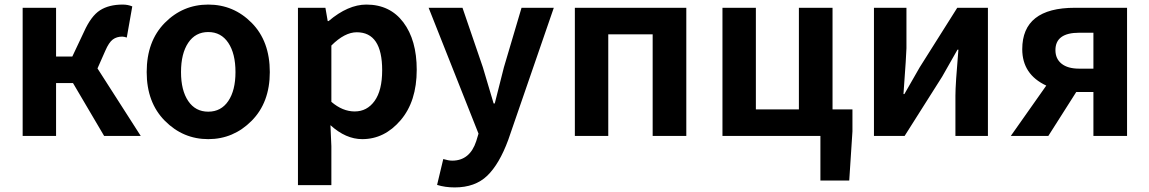

<svg xmlns="http://www.w3.org/2000/svg" viewBox="-20 -594 5023 839"><path d="M406 -295 595 0H435L299 -231H225V0H79V-560H225V-347H296L347 -455Q378 -524 417 -549Q456 -574 516 -574Q539 -574 558 -566L534 -430Q522 -434 514 -434Q490 -434 473 -421.5Q456 -409 440 -372Z M621 -279Q621 -414 700 -494Q779 -574 890 -574Q1001 -574 1080 -494Q1159 -414 1159 -279Q1159 -146 1079.5 -66Q1000 14 890 14Q780 14 700.5 -66Q621 -146 621 -279ZM1009 -279Q1009 -360 977.5 -407Q946 -454 890 -454Q834 -454 802.5 -407Q771 -360 771 -279Q771 -199 802.5 -152.5Q834 -106 890 -106Q946 -106 977.5 -152.5Q1009 -199 1009 -279Z M1282 215V-560H1402L1412 -502H1416Q1501 -574 1581 -574Q1684 -574 1742.5 -496.5Q1801 -419 1801 -289Q1801 -151 1730.5 -68.5Q1660 14 1563 14Q1491 14 1424 -47L1428 45V215ZM1530 -107Q1584 -107 1617 -153Q1650 -199 1650 -287Q1650 -453 1539 -453Q1486 -453 1428 -395V-149Q1477 -107 1530 -107Z M1967 225Q1925 225 1890 214L1917 101Q1940 108 1956 108Q2033 108 2061 23L2071 -10L1853 -560H2001L2090 -300Q2091 -296 2137 -142H2142Q2149 -168 2162 -221Q2175 -274 2182 -300L2259 -560H2400L2201 17Q2162 123 2109 174Q2056 225 1967 225Z M2492 0V-560H2979V0H2832V-444H2638V0Z M3618 -116H3705V-20L3691 195H3565V0H3137V-560H3283V-116H3471V-560H3618Z M3799 0V-560H3941V-383Q3941 -362 3928 -183H3932Q3996 -294 3999 -300L4163 -560H4297V0H4155V-176Q4155 -225 4168 -377H4164Q4114 -290 4097 -259L3933 0Z M4758 -294V-451H4696Q4592 -451 4592 -375Q4592 -337 4619 -315.5Q4646 -294 4696 -294ZM4677 -560H4905V0H4758V-192H4685H4683L4561 0H4397L4552 -220Q4447 -269 4447 -379Q4447 -560 4677 -560Z"/></svg>

Font: Noto Sans Korean Bold
Style: Bold
Weight: 700
Designer: Ryoko NISHIZUKA  (kana & ideographs); Paul D. Hunt (Latin, Greek & Cyrillic); Wenlong ZHANG  (bopomofo); Sandoll Communi
Foundry: Adobe Systems Incorporated
Version: Version 1.000;PS 1;hotconv 1.0.78;makeotf.lib2.5.61930